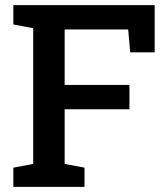

<svg xmlns="http://www.w3.org/2000/svg" viewBox="-20 -731 656 751"><path d="M32.2 0V-75.2L109.9 -89.8V-620.6L32.2 -635.3V-710.9H585V-526.4H489.3L481.4 -615.7H232.9V-398.9H486.3V-303.7H232.9V-89.8L310.5 -75.2V0Z"/></svg>

Font: Roboto Slab LO Medium
Style: Regular
Weight: 500
Designer: Google
Version: Version 2.000